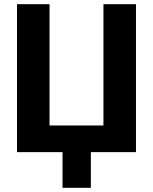

<svg xmlns="http://www.w3.org/2000/svg" viewBox="-20 -725 729 915"><path d="M278 170V0H61V-705H216V-127H473V-705H628V0H413V170Z"/></svg>

Font: Nunito Sans 12pt ExtraLight
Style: Weight 830 Width 84 Optical size 12.0 YTLC 445
Weight: 830
Width: 4
Designer: Vernon Adams
Foundry: Vernon Adams
Version: Version 3.101;gftools[0.9.27]